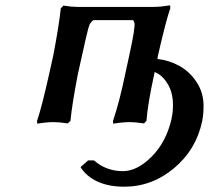

<svg xmlns="http://www.w3.org/2000/svg" viewBox="-20 -456 780 717"><path d="M269 -430.2H554.2Q579.1 -430.2 615.2 -436L616.2 -425.8Q599.1 -377 569.8 -248Q567.9 -238.3 567.9 -235.8Q611.8 -231 650.1 -209.7Q688.5 -188.5 714.4 -149.2Q740.2 -109.9 740.2 -60.1Q740.2 -29.3 734.9 -2.9Q712.4 103 629.9 172.1Q547.4 241.2 443.8 241.2Q386.2 241.2 344.5 222.2Q302.7 203.1 280.8 168L309.1 143.1H331.1Q376.5 183.1 439 183.1Q492.2 183.1 546.1 129.2Q600.1 75.2 620.1 -9.8Q626 -37.1 626 -63Q626 -110.8 605.5 -143.8Q585 -176.8 557.1 -187Q556.2 -184.1 556.2 -180.2Q531.7 -68.8 526.9 -4.9L518.1 4.9Q484.9 0 464.8 0Q438.5 0 402.8 5.9L401.9 -3.9Q427.2 -79.6 448.2 -182.1L462.9 -250Q486.3 -356.4 481.9 -371.1Q478.5 -380.9 476.1 -380.9H330.1Q326.2 -380.9 317.9 -370.1Q316.4 -368.7 314.9 -365.2Q313.5 -361.8 311.8 -356.4Q310.1 -351.1 308.6 -345.5Q307.1 -339.8 305.2 -331.5Q303.2 -323.2 301.5 -316.7Q299.8 -310.1 297.6 -299.8Q295.4 -289.6 293.9 -283Q292.5 -276.4 290 -265.1Q287.6 -253.9 286.1 -248L271 -180.2Q248.5 -64 243.2 -4.9L232.9 4.9Q201.2 0 181.2 0Q153.3 0 119.1 5.9L118.2 -3.9Q136.2 -56.6 164.1 -182.1L179.2 -250Q200.7 -363.3 207 -424.8L216.8 -435.1Q247.1 -430.2 269 -430.2Z"/></svg>

Font: Linear Smooth
Style: Bold Italic
Weight: 700
Designer: Philipp H. Poll, Flanker
Foundry: Philipp H. Poll, reworked by Flanker
Version: Version 1.061 | FøM Fix